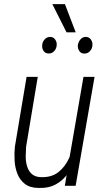

<svg xmlns="http://www.w3.org/2000/svg" viewBox="-20 -901 507 931"><path d="M314.9 -124 384.8 -528.3H438.5L346.7 0H294.4ZM341.8 -220.7 366.2 -221.7Q359.4 -179.2 346.2 -137.2Q333 -95.2 310.1 -61.3Q287.1 -27.3 251.7 -7.6Q216.3 12.2 166 10.3Q125 9.8 100.6 -9.3Q76.2 -28.3 64.5 -58.1Q52.7 -87.9 50.8 -122.6Q48.8 -157.2 52.2 -189.9L108.9 -528.3H163.1L106.4 -188.5Q105 -167 104.7 -142.3Q104.5 -117.7 111.1 -95.2Q117.7 -72.8 133.3 -58.1Q148.9 -43.5 176.8 -42Q230 -40 263.2 -66.4Q296.4 -92.8 314.9 -134.3Q333.5 -175.8 341.8 -220.7ZM184.6 -681.2Q185.1 -696.8 195.6 -709Q206.1 -721.2 221.7 -722.2Q238.3 -722.2 247.3 -709.7Q256.3 -697.3 254.9 -681.6Q253.9 -666 243.7 -654.1Q233.4 -642.1 218.3 -641.6Q200.7 -641.1 191.9 -653.3Q183.1 -665.5 184.6 -681.2ZM357.4 -680.7Q358.9 -695.8 368.9 -708.5Q378.9 -721.2 394.5 -722.2Q411.6 -722.2 420.7 -709.5Q429.7 -696.8 428.2 -681.2Q427.2 -665.5 416.7 -653.6Q406.2 -641.6 390.1 -641.1Q374 -640.6 365.2 -652.8Q356.4 -665 357.4 -680.7ZM294.9 -880.9 347.2 -744.1H302.7L233.9 -880.9Z"/></svg>

Font: Roboto Condensed Light
Style: Italic
Weight: 300
Italic angle: -12°
Designer: Christian Robertson
Foundry: Google
Version: Version 3.0; 2020